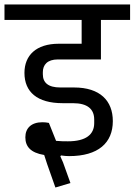

<svg xmlns="http://www.w3.org/2000/svg" viewBox="-40 -718 600 856"><path d="M207 118 274 98 241 6 229 -21 232 -25C246 -23 256 -22 268 -22C398 -22 463 -81 463 -178C463 -269 406 -328 290 -328H229C174 -328 151 -350 151 -387V-396C151 -429 171 -453 218 -453H410V-629H540V-698H-20V-629H324V-523H222C121 -523 69 -471 69 -393C69 -308 126 -258 239 -258H285C351 -258 380 -231 380 -185V-169C380 -119 344 -88 263 -88C249 -88 230 -88 210 -90L178 -170C169 -172 159 -173 149 -173C100 -173 73 -147 73 -106C73 -65 96 -37 157 -27L170 13Z"/></svg>

Font: IBM Plex Devanagari Text
Style: Regular
Weight: 450
Designer: Mike Abbink, Paul van der Laan, Pieter van Rosmalen, Erin McLaughlin
Foundry: Bold Monday
Version: Version 1.0